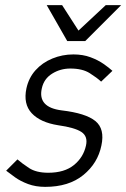

<svg xmlns="http://www.w3.org/2000/svg" viewBox="-20 -720 492 748"><path d="M156 8 168 -47Q231 -47 268 -77Q305 -107 315 -153Q323 -189 297 -206Q271 -223 207 -232L220 -290Q314 -279 351.5 -248.5Q389 -218 375 -153Q361 -84 304.5 -38Q248 8 156 8ZM266 -508 254 -453Q215 -453 183 -433Q151 -413 143 -376Q126 -302 220 -290L207 -232Q137 -243 103.5 -279Q70 -315 83 -376Q92 -417 118.5 -446.5Q145 -476 184 -492Q223 -508 266 -508ZM4 -55 48 -99Q65 -84 93 -65.5Q121 -47 168 -47L156 8Q119 8 89.5 -3Q60 -14 39 -29Q18 -44 4 -55ZM374 -402Q358 -417 329.5 -435Q301 -453 254 -453L266 -508Q303 -508 332.5 -497Q362 -486 383.5 -471Q405 -456 418 -444ZM242 -560 392 -700H452L312 -560ZM312 -560H242L162 -700H222Z"/></svg>

Font: Epunda Sans Light
Style: Italic
Weight: 300
Italic angle: -12.0243°
Designer: Simon Atzbach
Foundry: typofactur
Version: Version 2.204